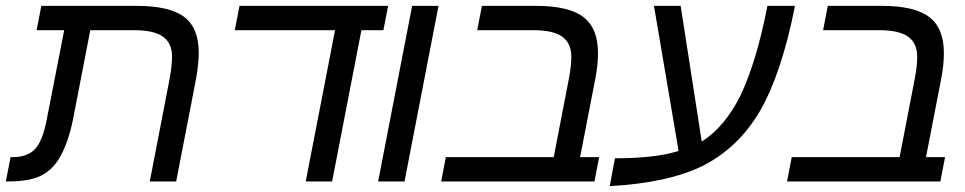

<svg xmlns="http://www.w3.org/2000/svg" viewBox="-40 -619 3293 655"><path d="M471 0 539 -352Q547 -398 547 -426Q547 -471 516.5 -493.5Q486 -516 417 -516H268L213 -232Q205 -187 194 -152.5Q183 -118 170 -93Q157 -68 141 -50.5Q125 -33 103.5 -21.5Q82 -10 53 -5Q24 0 -15 0H-20L-4 -83H4Q54 -83 80 -111Q106 -139 120 -214L179 -516H85L101 -599H426Q538 -599 588 -561.5Q638 -524 638 -439Q638 -403 629 -351L561 0Z M1093 0H1003L1103 -516H761L777 -599H1284L1268 -516H1193Z M1366 -599H1456L1340 0H1250Z M1588 -516 1604 -599H1788Q1900 -599 1950 -561Q2000 -523 2000 -438Q2000 -397 1991 -351L1939 -83H2004L1988 0H1465L1481 -83H1849L1901 -352Q1905 -373 1907 -391.5Q1909 -410 1909 -426Q1909 -471 1878.5 -493.5Q1848 -516 1779 -516Z M2191 -599H2282L2354 -136Q2434 -187 2487 -295Q2513 -350 2536 -425.5Q2559 -501 2578 -599H2672Q2627 -370 2553 -241Q2480 -116 2359 -54Q2240 5 2040 16L2058 -79Q2196 -79 2275 -104Z M2768 -516 2784 -599H2968Q3080 -599 3130 -561Q3180 -523 3180 -438Q3180 -397 3171 -351L3119 -83H3184L3168 0H2645L2661 -83H3029L3081 -352Q3085 -373 3087 -391.5Q3089 -410 3089 -426Q3089 -471 3058.5 -493.5Q3028 -516 2959 -516Z"/></svg>

Font: Libra Sans Modern
Style: Italic
Weight: 400
Italic angle: -12°
Foundry: Stefan Peev, Context Ltd
Version: Version 1.000